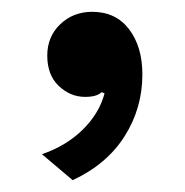

<svg xmlns="http://www.w3.org/2000/svg" viewBox="-20 -155 313 325"><path d="M221 -29Q221 28 191 75.5Q161 123 103 150L51 106Q92 92 120 64.5Q148 37 157 3L152 1Q144 9 124 9Q99 9 79.5 -9.5Q60 -28 60 -61Q60 -93 82 -114Q104 -135 136 -135Q176 -135 198.5 -105.5Q221 -76 221 -29Z"/></svg>

Font: Work Sans Medium
Style: Regular
Weight: 500
Designer: Wei Huang
Foundry: Wei Huang
Version: Version 1.500